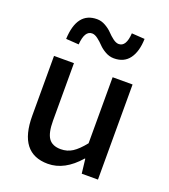

<svg xmlns="http://www.w3.org/2000/svg" viewBox="-149 -923 917 1043"><g transform="rotate(20 309.5 -402.0)"><path d="M248 12.7Q80.1 12.7 80.1 -204.1V-549.8H195.3V-217.8Q195.3 -146.5 216.8 -116.2Q238.3 -85.9 287.1 -85.9Q324.2 -85.9 354 -105Q383.8 -124 418.9 -168V-549.8H534.2V0H440.4L430.7 -83H427.7Q344.7 12.7 248 12.7ZM389.6 -648.4Q363.3 -648.4 339.4 -662.1Q315.4 -675.8 300.3 -691.9Q285.2 -708 267.1 -721.7Q249 -735.4 233.4 -735.4Q190.4 -735.4 184.6 -654.3L110.4 -659.2Q117.2 -817.4 232.4 -817.4Q257.8 -817.4 281.7 -803.7Q305.7 -790 320.8 -773.9Q335.9 -757.8 354 -744.1Q372.1 -730.5 387.7 -730.5Q430.7 -730.5 435.5 -809.6L510.7 -804.7Q508.8 -731.4 478.5 -689.9Q448.2 -648.4 389.6 -648.4Z"/></g></svg>

Font: Gen Shin Gothic Medium
Style: Regular
Weight: 500
Designer: [Source Han Sans]
Ryoko NISHIZUKA  (kana & ideographs); Paul D. Hunt (Latin, Greek & Cyrillic); Wenlong ZHANG  (bopomofo
Version: Version 1.002.20150607